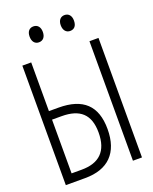

<svg xmlns="http://www.w3.org/2000/svg" viewBox="-164 -989 857 1078"><g transform="rotate(-20 265.0 -450.0)"><path d="M357 -805C383 -805 397 -822 397 -853C397 -882 382 -900 357 -900C334 -900 318 -883 318 -853C318 -823 334 -805 357 -805ZM171 -805C196 -805 211 -823 211 -853C211 -882 196 -900 171 -900C147 -900 132 -883 132 -853C132 -823 147 -805 171 -805ZM38 0H154C291 0 366 -74 366 -216C366 -356 294 -423 148 -423H91V-714H38ZM439 0H493V-714H439ZM91 -51V-372H148C257 -372 312 -324 312 -215C312 -103 256 -51 151 -51Z"/></g></svg>

Font: Noto Sans Mono Condensed Light
Style: Regular
Weight: 300
Width: 3
Designer: Monotype Design Team
Foundry: Monotype Imaging Inc.
Version: Version 2.014